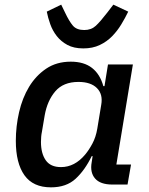

<svg xmlns="http://www.w3.org/2000/svg" viewBox="-20 -793 640 825"><path d="M199 12Q122 12 85 -40Q48 -92 48 -188Q48 -250 62 -311Q76 -372 105 -420Q134 -468 178.5 -498Q223 -528 284 -528Q341 -528 375.5 -501Q410 -474 424 -423H429L444 -516H551L480 -86H543L528 0H463Q411 0 388.5 -26Q366 -52 374 -96L378 -122H374Q345 -62 305 -25Q265 12 199 12ZM242 -75Q301 -75 346 -129Q362 -148 377 -176Q392 -204 398 -240L415 -343Q423 -388 396.5 -414.5Q370 -441 317 -441Q252 -441 217.5 -400.5Q183 -360 172 -297L160 -226Q158 -217 157 -205.5Q156 -194 156 -183Q156 -134 176.5 -104.5Q197 -75 242 -75ZM338 -585Q297 -585 269.5 -600Q242 -615 224 -638Q206 -661 196 -689Q186 -717 181 -743L243 -773L260 -738Q277 -702 293 -683Q309 -664 342 -664Q372 -664 391.5 -682Q411 -700 441 -739L467 -773L531 -743Q518 -716 501 -688Q484 -660 461.5 -637Q439 -614 408.5 -599.5Q378 -585 338 -585Z"/></svg>

Font: IBM Plex Mono Medium
Style: Italic
Weight: 500
Italic angle: -9°
Monospace: yes
Designer: Mike Abbink, Paul van der Laan, Pieter van Rosmalen
Foundry: Bold Monday
Version: Version 2.3